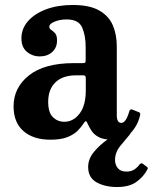

<svg xmlns="http://www.w3.org/2000/svg" viewBox="-20 -551 614 771"><path d="M34.5 -124Q34.5 -199 96.2 -248.2Q158 -297.5 276.5 -297.5H311Q319.5 -297.5 321.8 -299.5Q324 -301.5 324 -310.5V-362Q324 -408.5 309.8 -440.8Q295.5 -473 247.5 -473Q221 -473 199.5 -464.2Q178 -455.5 178 -443.5Q178 -435.5 185.8 -430.8Q193.5 -426 201.2 -417.5Q209 -409 209 -388.5Q209 -359.5 189.5 -342Q170 -324.5 140 -324.5Q110 -324.5 88 -343Q66 -361.5 66 -397Q66 -435.5 92.2 -465.8Q118.5 -496 165 -513.5Q211.5 -531 272.5 -531Q339.5 -531 378.2 -509Q417 -487 433 -449.5Q449 -412 449 -364.5V-87.5Q449 -57.5 467.5 -57.5Q486 -57.5 499.5 -105Q502 -114 511.5 -111L538.5 -100Q545 -97.5 542.5 -88Q533.5 -48.5 506.8 -19.2Q480 10 431.5 10H431Q396.5 10 377 -0.2Q357.5 -10.5 347.8 -25.5Q338 -40.5 332 -54Q328.5 -63.5 325 -64.2Q321.5 -65 315.5 -55Q307.5 -42.5 293 -27.2Q278.5 -12 252.2 -1Q226 10 182.5 10Q113.5 10 74 -24.8Q34.5 -59.5 34.5 -124ZM173.5 -142Q173.5 -99 192.5 -80.5Q211.5 -62 238 -62Q274.5 -62 299.5 -94.8Q324.5 -127.5 324.5 -188V-237.5Q324.5 -248.5 315 -248.5H285.5Q231.5 -248.5 202.5 -220.2Q173.5 -192 173.5 -142ZM449.5 200Q401.5 200 367.8 181.2Q334 162.5 334 119.5Q334 87 357.2 59Q380.5 31 413 8Q445.5 -15 472 -33Q480.5 -38.5 489 -37.8Q497.5 -37 500.5 -33.5Q512 -23 500.5 -10Q483.5 9.5 462.8 35.2Q442 61 442 91.5Q442 110.5 453 124.2Q464 138 488 138Q506.5 138 519 129.8Q531.5 121.5 539.5 110.5Q546.5 101 554 107L568.5 118Q573.5 121.5 573.5 124Q573.5 126.5 570.5 132Q555.5 159.5 527.2 179.8Q499 200 449.5 200Z"/></svg>

Font: Besley* Narrow Semi
Style: Regular
Weight: 600
Width: 4
Designer: Owen Earl
Foundry: indestructible type*
Version: Version 3.000; ttfautohint (v1.8.3)